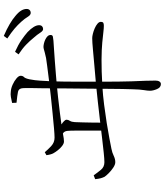

<svg xmlns="http://www.w3.org/2000/svg" viewBox="54 -882 891 1040"><g transform="rotate(-90 500.0 -362.5)"><path d="M862 -575Q852 -575 842 -591Q832 -607 815 -626Q799 -646 778 -666.5Q757 -687 725 -708L739 -727Q777 -710 803 -692Q829 -674 846 -659Q883 -623 883 -597Q883 -586 877 -580.5Q871 -575 862 -575ZM564 63Q546 63 537 42Q528 21 528 4Q528 -9 531.5 -29.5Q535 -50 536 -91Q537 -107 537.5 -147.5Q538 -188 538.5 -241Q539 -294 539.5 -349Q540 -404 540.5 -450Q541 -496 541 -521Q541 -549 541.5 -580.5Q542 -612 542.5 -640Q543 -668 542 -684Q541 -707 522.5 -711Q504 -715 463 -719L462 -743Q479 -747 494 -749.5Q509 -752 523 -750Q541 -749 561 -740Q581 -731 595 -719Q609 -707 609 -697Q609 -685 602 -678.5Q595 -672 590 -649Q584 -618 582.5 -590Q581 -562 579 -525Q578 -499 577.5 -457Q577 -415 577 -365Q577 -315 577 -264Q577 -213 577.5 -169.5Q578 -126 579 -97Q581 -60 582 -21Q583 18 583 34Q583 47 578 55Q573 63 564 63ZM312 -245Q312 -258 312 -280.5Q312 -303 312 -327Q312 -351 312 -371Q312 -391 312 -399Q312 -429 310.5 -443Q309 -457 301.5 -464Q294 -471 276 -479L279 -493Q294 -492 304 -491Q314 -490 327 -485Q336 -482 346 -475.5Q356 -469 363.5 -461.5Q371 -454 371 -448Q371 -439 365 -430Q359 -421 358 -403Q357 -382 356.5 -359Q356 -336 355.5 -308.5Q355 -281 355 -245ZM141 -184Q128 -184 111.5 -195Q95 -206 81.5 -219.5Q68 -233 62 -242Q57 -252 54 -263Q51 -274 49 -293L70 -301Q84 -281 99.5 -262Q115 -243 141 -243Q157 -243 191 -246.5Q225 -250 271 -255.5Q317 -261 367.5 -267Q418 -273 467.5 -278.5Q517 -284 558 -288Q627 -294 672 -298Q717 -302 744 -304.5Q771 -307 786.5 -308Q802 -309 813 -309Q822 -309 836.5 -305.5Q851 -302 866 -295.5Q881 -289 891 -280.5Q901 -272 901 -263Q901 -251 895 -248.5Q889 -246 880 -246Q867 -246 846 -248.5Q825 -251 789.5 -254.5Q754 -258 696.5 -258.5Q639 -259 551 -254Q503 -251 452 -244.5Q401 -238 354 -230.5Q307 -223 270.5 -216Q234 -209 214 -205Q193 -201 175.5 -192.5Q158 -184 141 -184ZM253 -462Q242 -462 229 -472Q216 -482 205.5 -495.5Q195 -509 189 -520Q186 -525 183 -536Q180 -547 179 -557L195 -566Q210 -548 229 -530.5Q248 -513 274 -513Q290 -513 324.5 -516Q359 -519 404 -523.5Q449 -528 496.5 -533Q544 -538 587.5 -543.5Q631 -549 662.5 -553Q694 -557 705 -559Q724 -563 735 -566Q746 -569 753 -571Q760 -573 766 -573Q773 -573 784 -570.5Q795 -568 805.5 -563Q816 -558 823 -551Q830 -544 830 -534Q830 -524 820.5 -522Q811 -520 799 -519Q783 -518 754 -516Q725 -514 689.5 -511.5Q654 -509 620 -506Q586 -503 561 -501Q534 -499 492.5 -494Q451 -489 408 -484Q365 -479 333 -474Q317 -472 292 -467Q267 -462 253 -462ZM950 -642Q938 -642 928.5 -658Q919 -674 902 -693Q884 -713 864 -730Q844 -747 811 -769L825 -788Q862 -772 889 -756Q916 -740 932 -726Q953 -709 962 -694Q971 -679 971 -664Q971 -654 965 -648Q959 -642 950 -642Z"/></g></svg>

Font: Noto Serif SC ExtraLight
Style: Regular
Weight: 200
Designer: Ryoko NISHIZUKA 西塚涼子 (kana & ideographs); Frank Grießhammer (Latin, Greek & Cyrillic); Wenlong ZHANG 张文龙 (bopomofo); San
Foundry: Adobe
Version: Version 2.002-H1;hotconv 1.1.0;makeotfexe 2.6.0